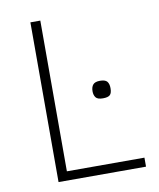

<svg xmlns="http://www.w3.org/2000/svg" viewBox="-78 -738 663 800"><g transform="rotate(-10 253.5 -338.0)"><path d="M105 0V-675.8H147V-38.1H475.1V0ZM386.2 -347.7Q386.2 -327.1 377.9 -319.3Q369.6 -311.5 348.1 -311.5Q325.2 -311.5 317.6 -321.8Q310.1 -332 310.1 -347.7Q310.1 -365.7 318.6 -375.7Q327.1 -385.7 348.1 -385.7Q370.1 -385.7 378.2 -376Q386.2 -366.2 386.2 -347.7Z"/></g></svg>

Font: Clear Sans Thin
Style: Regular
Weight: 250
Foundry: Intel Corporation
Version: Version 1.00